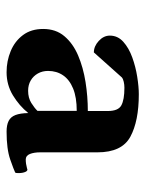

<svg xmlns="http://www.w3.org/2000/svg" viewBox="52 -799 448 592"><g transform="rotate(90 276.0 -503.0)"><path d="M202.6 -299.3Q168 -299.3 137.5 -312Q106.9 -324.7 88.1 -349.9Q69.3 -375 69.3 -412.1Q69.3 -451.2 91.6 -477.5Q113.8 -503.9 150.9 -519.8Q188 -535.6 232.7 -542.7Q277.3 -549.8 322.3 -549.8V-611.3Q322.3 -643.6 304.9 -653.1Q287.6 -662.6 250.5 -662.6Q241.2 -662.6 232.4 -660.6Q223.6 -658.7 218.8 -654.8L141.6 -568.4Q122.6 -568.4 106.2 -583.5Q89.8 -598.6 89.8 -617.7Q89.8 -642.1 108.9 -659.2Q127.9 -676.3 157 -686.8Q186 -697.3 216.8 -702.1Q247.6 -707 270.5 -707Q353.5 -707 401.6 -680.9Q449.7 -654.8 449.7 -579.6V-403.3Q449.7 -383.8 454.8 -371.1Q460 -358.4 471.7 -358.4Q484.9 -358.4 499 -362.3Q505.9 -366.2 509.8 -357.7Q513.7 -349.1 513.7 -336.4Q513.7 -333 513.4 -329.8Q513.2 -326.7 511.7 -325.7Q503.9 -321.8 471.7 -310.5Q439.5 -299.3 385.7 -299.3Q365.2 -299.3 352.8 -305.7Q340.3 -312 334.7 -326.7Q329.1 -341.3 328.6 -366.2Q306.2 -338.4 273.9 -318.8Q241.7 -299.3 202.6 -299.3ZM259.8 -365.7Q281.7 -365.7 297.4 -375.5Q313 -385.3 321.8 -394.5V-515.6Q280.3 -515.6 252.9 -504.4Q225.6 -493.2 212.2 -473.4Q198.7 -453.6 198.7 -427.2Q198.7 -409.7 206.5 -395.8Q214.4 -381.8 228 -373.8Q241.7 -365.7 259.8 -365.7Z"/></g></svg>

Font: Gelasio
Style: Regular
Weight: 400
Designer: Eben Sorkin
Foundry: Eben Sorkin
Version: Version 1.008